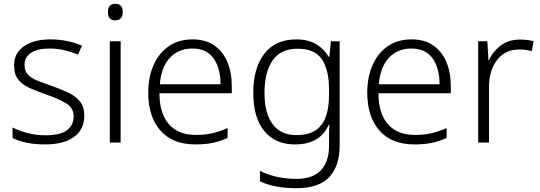

<svg xmlns="http://www.w3.org/2000/svg" viewBox="-20 -749 2839 1009"><path d="M423 -141Q423 -69 369 -29.5Q315 10 217 10Q161 10 118 0.5Q75 -9 46 -24V-79Q81 -61 126 -49.5Q171 -38 218 -38Q296 -38 331.5 -64.5Q367 -91 367 -137Q367 -181 330 -204.5Q293 -228 221 -253Q171 -270 133.5 -287.5Q96 -305 75 -332Q54 -359 54 -406Q54 -470 106 -506Q158 -542 245 -542Q293 -542 334.5 -533Q376 -524 411 -509L390 -462Q359 -475 320 -484.5Q281 -494 242 -494Q179 -494 144 -472Q109 -450 109 -408Q109 -376 126 -357.5Q143 -339 175 -326Q207 -313 253 -297Q301 -280 339 -262Q377 -244 400 -216Q423 -188 423 -141Z M586 -729Q625 -729 625 -686Q625 -642 586 -642Q547 -642 547 -686Q547 -729 586 -729ZM614 -532V0H557V-532Z M992 -542Q1060 -542 1105.5 -510.5Q1151 -479 1174.5 -424Q1198 -369 1198 -298V-259H818Q818 -153 867.5 -96.5Q917 -40 1009 -40Q1058 -40 1095 -48.5Q1132 -57 1176 -76V-24Q1136 -6 1097 2Q1058 10 1007 10Q887 10 823 -63Q759 -136 759 -262Q759 -343 786.5 -406Q814 -469 866 -505.5Q918 -542 992 -542ZM991 -494Q918 -494 872.5 -445Q827 -396 820 -306H1139Q1139 -390 1102.5 -442Q1066 -494 991 -494Z M1537 -542Q1599 -542 1640.5 -517.5Q1682 -493 1707 -451H1711L1719 -532H1765V17Q1765 122 1711 181Q1657 240 1536 240Q1476 240 1429.5 230.5Q1383 221 1346 204V149Q1383 168 1432 179.5Q1481 191 1538 191Q1625 191 1667 145Q1709 99 1709 20V-11Q1709 -32 1709.5 -53.5Q1710 -75 1711 -94H1708Q1662 10 1530 10Q1427 10 1369 -60Q1311 -130 1311 -262Q1311 -391 1369 -466.5Q1427 -542 1537 -542ZM1543 -493Q1456 -493 1413 -432Q1370 -371 1370 -261Q1370 -153 1413 -96Q1456 -39 1537 -39Q1603 -39 1640.5 -65.5Q1678 -92 1693.5 -139Q1709 -186 1709 -246V-281Q1709 -382 1671.5 -437.5Q1634 -493 1543 -493Z M2143 -542Q2211 -542 2256.5 -510.5Q2302 -479 2325.5 -424Q2349 -369 2349 -298V-259H1969Q1969 -153 2018.5 -96.5Q2068 -40 2160 -40Q2209 -40 2246 -48.5Q2283 -57 2327 -76V-24Q2287 -6 2248 2Q2209 10 2158 10Q2038 10 1974 -63Q1910 -136 1910 -262Q1910 -343 1937.5 -406Q1965 -469 2017 -505.5Q2069 -542 2143 -542ZM2142 -494Q2069 -494 2023.5 -445Q1978 -396 1971 -306H2290Q2290 -390 2253.5 -442Q2217 -494 2142 -494Z M2712 -541Q2751 -541 2784 -533L2775 -480Q2743 -489 2709 -489Q2636 -489 2593 -435Q2550 -381 2550 -292V0H2493V-532H2541L2547 -433H2550Q2570 -478 2611 -509.5Q2652 -541 2712 -541Z"/></svg>

Font: Noto Sans Arabic UI Lt
Style: Regular
Weight: 300
Designer: Monotype Design Team, Nadine Chahine and Nizar Qandah
Foundry: Monotype Imaging Inc.
Version: Version 2.010; ttfautohint (v1.8.4.7-5d5b)